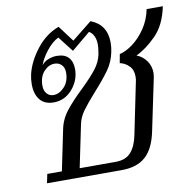

<svg xmlns="http://www.w3.org/2000/svg" viewBox="-68 -642 727 712"><g transform="rotate(-10 295.0 -286.0)"><path d="M60 -34H115L146 -184Q153 -222 176.5 -252.5Q200 -283 241 -322Q279 -359 298.5 -384Q318 -409 324 -438Q328 -462 328 -473Q328 -511 304 -526L233 -467L188 -525Q164 -513 142.5 -485.5Q121 -458 113 -434Q123 -447 139 -453Q155 -459 170 -459Q200 -459 214.5 -443Q229 -427 229 -399Q229 -357 200.5 -324Q172 -291 130 -291Q96 -291 78.5 -312.5Q61 -334 61 -371Q61 -391 65 -408Q76 -455 111.5 -500.5Q147 -546 196 -564L241 -504L316 -564Q376 -541 376 -473Q376 -454 372 -437Q365 -402 344.5 -373Q324 -344 287 -303Q254 -266 237 -242.5Q220 -219 215 -193L182 -34H317Q356 -34 375.5 -56.5Q395 -79 403 -119L444 -319Q445 -324 445 -334Q445 -359 430 -373.5Q415 -388 396 -392L402 -425Q425 -430 451.5 -449.5Q478 -469 499.5 -500.5Q521 -532 529 -572H590Q576 -503 537.5 -464.5Q499 -426 462 -409Q484 -401 498.5 -381Q513 -361 513 -335Q513 -329 511 -317L470 -121Q457 -58 424.5 -29Q392 0 334 0H53ZM194 -392Q194 -411 183.5 -421.5Q173 -432 157 -432Q135 -432 117 -412.5Q99 -393 99 -359Q99 -340 109 -329Q119 -318 134 -318Q156 -318 175 -338.5Q194 -359 194 -392Z"/></g></svg>

Font: Trirong Light
Style: Italic
Weight: 300
Italic angle: -12°
Designer: Katatrad Team
Foundry: CadsonDemak
Version: Version 1.001